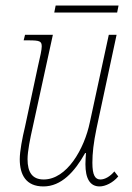

<svg xmlns="http://www.w3.org/2000/svg" viewBox="-20 -661 474 690"><path d="M175 -616H401L406 -641H180ZM338 9C358 9 386 -4 405 -27L391 -45C376 -27 357 -16 341 -16C322 -16 312 -31 312 -76C312 -110 316 -147 327 -200L399 -536H371L303 -222C283 -125 220 -16 137 -16C96 -16 79 -42 79 -89C79 -117 88 -162 98 -206L170 -536H70L65 -516H82C123 -516 130 -513 130 -494C130 -483 125 -459 116 -421L70 -206C60 -165 51 -117 51 -89C51 -32 74 9 136 9C200 9 248 -43 286 -111H289C288 -97 287 -83 287 -71C287 -20 303 9 338 9Z"/></svg>

Font: Noto Serif Condensed Thin
Style: Italic
Weight: 100
Width: 3
Italic angle: -12°
Designer: Monotype Design Team
Foundry: Monotype Imaging Inc.
Version: Version 2.013